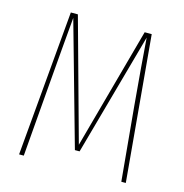

<svg xmlns="http://www.w3.org/2000/svg" viewBox="-102 -775 832 869"><g transform="rotate(15 314.0 -340.5)"><path d="M564 0H543L511 -345Q494 -535 485 -660L325 -84H303L141 -660Q138 -618 128 -511L115 -354L86 0H64L124 -681H157L314 -112L470 -681H503Z"/></g></svg>

Font: Fira Sans Extra Condensed Thin
Style: Regular
Weight: 250
Width: 1
Designer: Carrois Corporate & Edenspiekermann AG
Foundry: Carrois Corporate GbR & Edenspiekermann AG
Version: Version 4.203